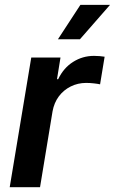

<svg xmlns="http://www.w3.org/2000/svg" viewBox="-20 -781 479 801"><path d="M20.5 0 110.4 -541H232.4L217.8 -450.7H222.7Q245.1 -497.6 284.9 -522.7Q324.7 -547.9 372.1 -547.9Q383.3 -547.9 395.8 -546.9Q408.2 -545.9 416.5 -544.4L397.5 -429.2Q389.2 -431.2 372.3 -433.1Q355.5 -435.1 339.4 -435.1Q304.7 -435.1 274.9 -420.2Q245.1 -405.3 225.3 -378.7Q205.6 -352.1 199.2 -316.4L147 0ZM221.7 -617.2 315.4 -760.7H439L313.5 -617.2Z"/></svg>

Font: Inter 17pt SemiBold
Style: Italic
Weight: 600
Italic angle: -9.3988°
Version: Version 4.001;git-66647c0bb